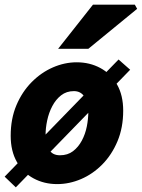

<svg xmlns="http://www.w3.org/2000/svg" viewBox="-20 -780 610 826"><path d="M226 12Q170 12 124.5 -12.5Q79 -37 52.5 -83.5Q26 -130 26 -196Q26 -269 50.5 -327Q75 -385 116 -426.5Q157 -468 207.5 -490Q258 -512 310 -512Q366 -512 411.5 -487.5Q457 -463 483.5 -416.5Q510 -370 510 -304Q510 -231 485.5 -172.5Q461 -114 420 -72.5Q379 -31 328.5 -9.5Q278 12 226 12ZM238 -112Q271 -112 294 -129.5Q317 -147 332 -175Q347 -203 353.5 -236Q360 -269 360 -300Q360 -338 344 -363Q328 -388 298 -388Q266 -388 243 -370Q220 -352 205 -323.5Q190 -295 183 -262Q176 -229 176 -198Q176 -162 190.5 -137Q205 -112 238 -112ZM48 26 0 -20 490 -524 540 -480ZM230 -570 380 -760H560L570 -742L360 -570Z"/></svg>

Font: Source Sans 3 ExtraLight Black
Style: Italic
Weight: 900
Italic angle: -11°
Version: Version 3.052;hotconv 1.1.0;makeotfexe 2.6.0